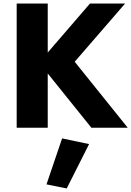

<svg xmlns="http://www.w3.org/2000/svg" viewBox="-20 -720 740 1082"><path d="M74 -700V0H249V-306L495 0H700L401 -372L685 -700H487L249 -424V-700ZM330 60 242 319 356 342 482 92Z"/></svg>

Font: Jost
Style: Bold
Weight: 700
Version: Version 3.710